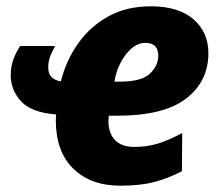

<svg xmlns="http://www.w3.org/2000/svg" viewBox="-20 -579 699 609"><path d="M362 10Q268 10 212.5 -44Q157 -98 157 -198Q157 -202 157.5 -208Q158 -214 158 -216Q79 -222 46.5 -258Q14 -294 14 -340Q14 -366 21.5 -388Q29 -410 44 -433H155Q148 -421 140.5 -403.5Q133 -386 133 -365Q133 -345 143.5 -334.5Q154 -324 173 -321Q190 -388 228 -441.5Q266 -495 323.5 -527Q381 -559 459 -559Q546 -559 593.5 -518Q641 -477 641 -410Q641 -321 570.5 -266.5Q500 -212 352 -212H325Q325 -208 324.5 -204Q324 -200 324 -195Q324 -156 345 -134.5Q366 -113 406 -113Q446 -113 480.5 -123.5Q515 -134 558 -157L557 -36Q515 -14 470.5 -2Q426 10 362 10ZM343 -320H360Q428 -320 455 -345Q482 -370 482 -402Q482 -443 441 -443Q418 -443 398 -426Q378 -409 363 -381Q348 -353 343 -320Z"/></svg>

Font: Noto Sans Disp ExtBd
Style: Italic
Weight: 800
Italic angle: -12°
Designer: Monotype Design Team
Foundry: Monotype Imaging Inc.
Version: Version 2.000;GOOG;noto-source:20170915:90ef993387c0